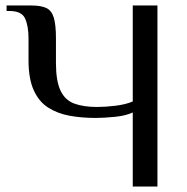

<svg xmlns="http://www.w3.org/2000/svg" viewBox="-20 -680 680 700"><path d="M464 0V-270Q439 -258 398.5 -254Q358 -250 329 -250Q278 -250 234 -258Q190 -266 156 -287.5Q122 -309 103 -351Q84 -393 84 -460V-540Q84 -585 71.5 -612.5Q59 -640 14 -640H4V-660H94Q129 -660 148.5 -651Q168 -642 176 -616Q184 -590 184 -540V-450Q184 -385 200.5 -350Q217 -315 250.5 -302.5Q284 -290 334 -290Q364 -290 401 -294.5Q438 -299 464 -310V-660H554V0Z"/></svg>

Font: El Messiri
Style: Regular
Weight: 400
Designer: Mohamed Gaber
Foundry: Kief Type Foundry
Version: Version 2.020